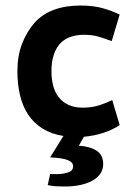

<svg xmlns="http://www.w3.org/2000/svg" viewBox="-20 -490 484 705"><path d="M419.4 -30.8Q394.5 -13.7 360.4 -2.4Q326.2 8.8 288.1 12.2L269.5 44.9Q311 47.9 335 63.5Q358.9 79.1 358.9 112.3Q358.9 132.8 348.1 148.2Q337.4 163.6 318.4 173.8Q299.3 184.1 273.9 189.5Q248.5 194.8 218.8 194.8Q203.1 194.8 187.5 194.1Q171.9 193.4 155.3 189.5L164.1 148.9Q191.4 150.4 207.5 148.2Q223.6 146 232.9 142.1Q242.2 138.2 245.4 132.6Q248.5 127 248.5 120.6Q248.5 105.5 228.5 97.7Q208.5 89.8 164.1 87.9L212.9 9.3Q168 2 136 -18.1Q104 -38.1 83.5 -69.1Q63 -100.1 53.5 -140.4Q43.9 -180.7 43.9 -228Q43.9 -285.2 61 -329.3Q78.1 -373.5 106.4 -405.8Q134.8 -438 177.7 -453.9Q220.7 -469.7 274.4 -469.7Q323.2 -469.7 358.4 -459.5Q393.6 -449.2 419.4 -436.5L390.1 -338.9Q366.7 -348.1 342.5 -355.2Q318.4 -362.3 288.6 -362.3Q261.7 -362.3 240 -355Q218.3 -347.7 202.6 -332Q186.5 -315.4 177.7 -289.6Q168.9 -263.7 168.9 -228Q168.9 -199.7 175.3 -175.3Q181.6 -150.9 195.6 -133.1Q209.5 -115.2 231.2 -105Q252.9 -94.7 283.7 -94.7Q317.9 -94.7 345.5 -103.8Q373 -112.8 392.1 -122.6Z"/></svg>

Font: PT Astra Sans
Style: Bold
Weight: 700
Designer: A.Korolkova, I. Chaeva
Foundry: ParaType Ltd
Version: Version 1.001; ttfautohint (v1.6)